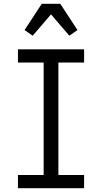

<svg xmlns="http://www.w3.org/2000/svg" viewBox="-20 -996 540 1016"><path d="M75 0V-70H211V-665H75V-735H425V-665H289V-70H425V0ZM153 -807 110 -837 201 -976H299L390 -837L347 -807L250 -920Z"/></svg>

Font: Iosevka MaddieWtf
Style: Regular
Weight: 400
Monospace: yes
Designer: Belleve Invis
Foundry: Belleve Invis
Version: Version 31.3.0; ttfautohint (v1.8.3)